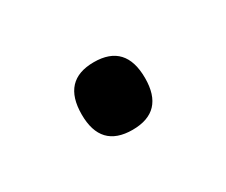

<svg xmlns="http://www.w3.org/2000/svg" viewBox="-39 -182 321 273"><g transform="rotate(-30 122.0 -45.5)"><path d="M122 10Q70 10 70 -45Q70 -101 122 -101Q174 -101 174 -45Q174 10 122 10Z"/></g></svg>

Font: Ojuju ExtraLight
Style: Regular
Weight: 400
Version: Version 1.000